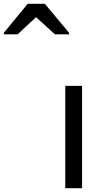

<svg xmlns="http://www.w3.org/2000/svg" viewBox="-257 -986 535 1006"><path d="M173 0H85V-536H173ZM-237 -806V-814L-112 -966H-22L105 -814V-806H31L-68 -896L-165 -806Z"/></svg>

Font: Noto Sans Tifinagh Air
Style: Regular
Weight: 400
Designer: JamraPatel
Foundry: JamraPatel LLC
Version: Version 2.006; ttfautohint (v1.8.4.7-5d5b)